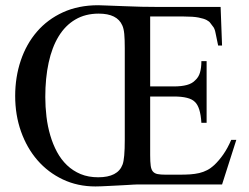

<svg xmlns="http://www.w3.org/2000/svg" viewBox="-20 -688 930 716"><path d="M445.3 -508.8Q445.3 -541 443.4 -561.5Q441.4 -582 436 -593.3Q417 -637.2 348.1 -637.2Q298.3 -637.2 261 -615.2Q223.6 -593.3 198.7 -552.5Q173.8 -511.7 161.4 -454.3Q148.9 -397 148.9 -326.2Q148.9 -289.6 153.3 -252.9Q157.7 -216.3 167.5 -183.1Q177.2 -149.9 192.6 -121.3Q208 -92.8 230 -71.8Q252 -50.8 280.8 -38.8Q309.6 -26.9 346.2 -26.9Q419.4 -26.9 437 -74.2Q445.3 -95.7 445.3 -166.5ZM808.1 0H488.8Q486.8 0 476.8 0.5Q466.8 1 452.1 2Q437.5 2.9 420.2 3.7Q402.8 4.4 386.5 5.4Q370.1 6.3 356.7 6.8Q343.3 7.3 335.9 7.3Q269.5 7.3 214.4 -18.8Q159.2 -44.9 119.6 -90.6Q80.1 -136.2 58.3 -197.8Q36.6 -259.3 36.6 -330.1Q36.6 -400.4 57.4 -462.2Q78.1 -523.9 117.7 -569.8Q157.2 -615.7 214.8 -642.1Q272.5 -668.5 346.2 -668.5Q352.5 -668.5 375.7 -667.5Q398.9 -666.5 441.9 -665Q475.1 -663.6 507.8 -662.8Q540.5 -662.1 571.8 -662.1H802.7L808.1 -518.1H793.5Q787.1 -546.4 783.9 -564.5Q780.8 -582.5 772.9 -590.8Q768.6 -595.7 764.6 -601.8Q760.7 -607.9 750.5 -613.3Q740.2 -618.7 720.5 -622.6Q700.7 -626.5 665 -626.5H540V-365.7H628.4Q656.7 -365.7 676.8 -371.1Q696.8 -376.5 708 -388.7Q720.7 -399.9 725.8 -417.5Q731 -435.1 731 -460H750.5V-230H731Q727.5 -289.6 706.1 -308.6Q686.5 -328.1 628.4 -328.1H540V-109.4Q540 -84.5 542 -70.1Q543.9 -55.7 550.3 -48.3Q556.6 -41 567.9 -38.8Q579.1 -36.6 597.7 -36.6H649.4Q671.4 -36.6 689.5 -37.8Q707.5 -39.1 723.1 -42.7Q738.8 -46.4 752.4 -53.5Q766.1 -60.5 778.8 -72.3Q796.9 -89.4 813 -112.5Q829.1 -135.7 842.3 -166.5H861.3Z"/></svg>

Font: Doulos SIL
Style: Regular
Weight: 400
Designer: Walt Agee, Victor Gaultney, Peter Martin, Debbi Hosken
Foundry: SIL International
Version: Version 4.110; 2011; Maintenance release